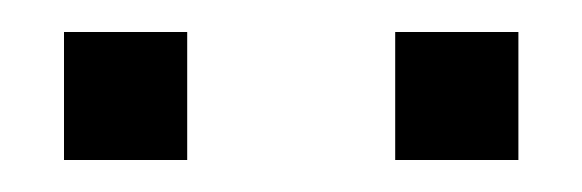

<svg xmlns="http://www.w3.org/2000/svg" viewBox="-20 -728 364 120"><path d="M20 -708V-628H97V-708ZM227 -708V-628H304V-708Z"/></svg>

Font: Saira UNSAM
Style: Regular
Weight: 400
Designer: Hector Gatti with collaboration of the Omnibus-Type team
Foundry: Omnibus-Type
Version: Version 0.072;PS 000.072;hotconv 1.0.88;makeotf.lib2.5.64775